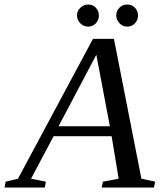

<svg xmlns="http://www.w3.org/2000/svg" viewBox="-75 -833 709 853"><path d="M128.9 -25.9 124 0H-54.7L-49.8 -25.9L4.9 -39.1L337.9 -660.2H431.2L553.2 -39.1L614.3 -25.9L608.9 0H377L382.3 -25.9L452.1 -39.1L420.9 -228H163.1L63 -39.1ZM353 -589.8 185.1 -272H413.1ZM538.1 -764.2Q538.1 -743.7 524.4 -729.2Q510.7 -714.8 490.2 -714.8Q469.7 -714.8 455.6 -730Q441.4 -745.1 441.4 -764.2Q441.4 -784.7 455.6 -798.8Q469.7 -813 490.2 -813Q510.7 -813 524.4 -798.8Q538.1 -784.7 538.1 -764.2ZM364.3 -764.2Q364.3 -743.7 350.6 -729.2Q336.9 -714.8 316.4 -714.8Q296.4 -714.8 281.7 -729.5Q267.1 -744.1 267.1 -764.2Q267.1 -784.7 282.2 -798.8Q297.4 -813 316.4 -813Q336.9 -813 350.6 -798.8Q364.3 -784.7 364.3 -764.2Z"/></svg>

Font: Liberation Serif
Style: Italic
Weight: 400
Italic angle: -16.333°
Designer: Steve Matteson
Foundry: Ascender Corporation
Version: Version 2.1.5